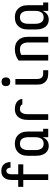

<svg xmlns="http://www.w3.org/2000/svg" viewBox="1104 -1888 791 3040"><g transform="rotate(-90 1500.0 -367.5)"><path d="M171 0V-395H62V-475H171V-578Q171 -598 174 -619Q177 -640 184.5 -659Q192 -678 204.5 -694.5Q217 -711 234.5 -722.5Q252 -734 272.5 -738.5Q293 -743 313 -743Q342 -743 369.5 -734Q397 -725 416.5 -704.5Q436 -684 445.5 -656.5Q455 -629 455 -600V-597H365V-599Q365 -610 362.5 -621.5Q360 -633 353 -643Q346 -653 335.5 -658Q325 -663 313 -663Q299 -663 287.5 -654Q276 -645 270.5 -632.5Q265 -620 263 -606Q261 -592 261 -578V-475H419V-395H261V0Z M710 8Q685 8 661.5 1Q638 -6 619 -21.5Q600 -37 587 -58.5Q574 -80 566.5 -103.5Q559 -127 556.5 -151Q554 -175 554 -200V-320Q554 -347 558 -373.5Q562 -400 573 -424.5Q584 -449 602 -469.5Q620 -490 643 -503.5Q666 -517 692.5 -522.5Q719 -528 746 -528Q773 -528 799.5 -522.5Q826 -517 849 -503.5Q872 -490 890 -469.5Q908 -449 919 -424.5Q930 -400 934 -373.5Q938 -347 938 -320V-80H981V0H848V-89Q840 -68 826.5 -49Q813 -30 795 -17Q777 -4 755 2Q733 8 710 8ZM746 -72Q761 -72 776.5 -76Q792 -80 804.5 -89Q817 -98 825.5 -111Q834 -124 839 -139Q844 -154 846 -169.5Q848 -185 848 -200V-320Q848 -335 846 -350.5Q844 -366 839 -381Q834 -396 825.5 -409Q817 -422 804.5 -431Q792 -440 776.5 -444Q761 -448 746 -448Q731 -448 715.5 -444Q700 -440 687.5 -431Q675 -422 666.5 -409Q658 -396 653 -381Q648 -366 646 -350.5Q644 -335 644 -320V-200Q644 -185 646 -169.5Q648 -154 653 -139Q658 -124 666.5 -111Q675 -98 687.5 -89Q700 -80 715.5 -76Q731 -72 746 -72Z M1122 0V-320Q1122 -345 1125 -370.5Q1128 -396 1137 -420Q1146 -444 1160.5 -465Q1175 -486 1195.5 -500.5Q1216 -515 1241 -521.5Q1266 -528 1291 -528Q1319 -528 1347 -522.5Q1375 -517 1399 -502Q1423 -487 1438 -462.5Q1453 -438 1455 -410H1365Q1364 -421 1355 -429Q1346 -437 1335.5 -441Q1325 -445 1314 -446.5Q1303 -448 1291 -448Q1277 -448 1264 -442.5Q1251 -437 1241.5 -426.5Q1232 -416 1226.5 -403Q1221 -390 1217.5 -376Q1214 -362 1213 -348Q1212 -334 1212 -320V0Z M1909 0H1853Q1829 0 1806.5 -4Q1784 -8 1763 -18Q1742 -28 1725.5 -45Q1709 -62 1698.5 -82.5Q1688 -103 1684.5 -126Q1681 -149 1681 -172V-520H1770V-172Q1770 -154 1774.5 -137Q1779 -120 1790 -106Q1801 -92 1818 -86Q1835 -80 1853 -80H1909ZM1726 -601Q1712 -601 1698.5 -605Q1685 -609 1675 -619Q1665 -629 1661 -642.5Q1657 -656 1657 -670Q1657 -684 1661 -697.5Q1665 -711 1675 -721Q1685 -731 1698.5 -735Q1712 -739 1726 -739Q1740 -739 1753.5 -735Q1767 -731 1777 -721Q1787 -711 1791 -697.5Q1795 -684 1795 -670Q1795 -656 1791 -642.5Q1787 -629 1777 -619Q1767 -609 1753.5 -605Q1740 -601 1726 -601Z M2062 0V-469Q2100 -498 2146 -513Q2192 -528 2240 -528Q2267 -528 2294 -523Q2321 -518 2345 -504.5Q2369 -491 2387.5 -471Q2406 -451 2417.5 -426Q2429 -401 2433.5 -374Q2438 -347 2438 -320V0H2348V-320Q2348 -336 2346 -351.5Q2344 -367 2338.5 -382Q2333 -397 2323.5 -410Q2314 -423 2300.5 -432Q2287 -441 2271.5 -444.5Q2256 -448 2240 -448Q2217 -448 2194.5 -443Q2172 -438 2152 -428V0Z M2710 8Q2685 8 2661.5 1Q2638 -6 2619 -21.5Q2600 -37 2587 -58.5Q2574 -80 2566.5 -103.5Q2559 -127 2556.5 -151Q2554 -175 2554 -200V-320Q2554 -347 2558 -373.5Q2562 -400 2573 -424.5Q2584 -449 2602 -469.5Q2620 -490 2643 -503.5Q2666 -517 2692.5 -522.5Q2719 -528 2746 -528Q2773 -528 2799.5 -522.5Q2826 -517 2849 -503.5Q2872 -490 2890 -469.5Q2908 -449 2919 -424.5Q2930 -400 2934 -373.5Q2938 -347 2938 -320V-80H2981V0H2848V-89Q2840 -68 2826.5 -49Q2813 -30 2795 -17Q2777 -4 2755 2Q2733 8 2710 8ZM2746 -72Q2761 -72 2776.5 -76Q2792 -80 2804.5 -89Q2817 -98 2825.5 -111Q2834 -124 2839 -139Q2844 -154 2846 -169.5Q2848 -185 2848 -200V-320Q2848 -335 2846 -350.5Q2844 -366 2839 -381Q2834 -396 2825.5 -409Q2817 -422 2804.5 -431Q2792 -440 2776.5 -444Q2761 -448 2746 -448Q2731 -448 2715.5 -444Q2700 -440 2687.5 -431Q2675 -422 2666.5 -409Q2658 -396 2653 -381Q2648 -366 2646 -350.5Q2644 -335 2644 -320V-200Q2644 -185 2646 -169.5Q2648 -154 2653 -139Q2658 -124 2666.5 -111Q2675 -98 2687.5 -89Q2700 -80 2715.5 -76Q2731 -72 2746 -72Z"/></g></svg>

Font: Iosevka Bendy Medium
Style: Regular
Weight: 500
Monospace: yes
Designer: Belleve Invis
Foundry: Belleve Invis
Version: Version 30.1.2